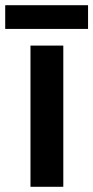

<svg xmlns="http://www.w3.org/2000/svg" viewBox="-36 -717 358 737"><path d="M207 0H81V-542H207ZM302 -697V-606H-16V-697Z"/></svg>

Font: Noto Sans Bassa Vah SemiBold
Style: Regular
Weight: 600
Designer: Monotype Design Team
Foundry: Monotype Imaging Inc.
Version: Version 2.002; ttfautohint (v1.8.4.7-5d5b)